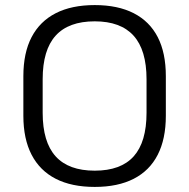

<svg xmlns="http://www.w3.org/2000/svg" viewBox="-20 -728 745 756"><path d="M353 8Q262 8 199.5 -24Q137 -56 104.5 -118.5Q72 -181 72 -272V-428Q72 -520 104.5 -582Q137 -644 199.5 -676Q262 -708 353 -708Q444 -708 506.5 -676Q569 -644 601 -582Q633 -520 633 -428V-272Q633 -181 601 -118.5Q569 -56 506.5 -24Q444 8 353 8ZM353 -56Q456 -56 506.5 -112.5Q557 -169 557 -284V-416Q557 -531 506 -587.5Q455 -644 353 -644Q250 -644 199 -587.5Q148 -531 148 -416V-284Q148 -169 199 -112.5Q250 -56 353 -56Z"/></svg>

Font: Pathway Extreme 8pt Thin Light
Style: Regular
Weight: 300
Version: Version 1.001;gftools[0.9.26]